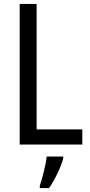

<svg xmlns="http://www.w3.org/2000/svg" viewBox="-20 -734 457 975"><path d="M80 0H398V-77H166V-714H80ZM301 71V61H217C213 102 194 175 182 210V221H229C258 180 289 116 301 71Z"/></svg>

Font: Noto Sans Khmer UI Condensed
Style: Regular
Weight: 400
Width: 3
Designer: Danh Hong and the Monotype Design Team
Foundry: Monotype Imaging Inc.
Version: Version 2.002